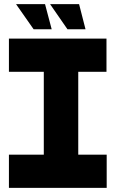

<svg xmlns="http://www.w3.org/2000/svg" viewBox="-20 -905 557 925"><path d="M191 0V-559L324 -719H357V-160L223 0ZM23 0V-160H191V0ZM223 0 357 -160H494V0ZM23 -559V-719H324L191 -559ZM357 -559V-719H493V-559ZM305 -764 222 -884V-885H361L392 -764ZM142 -764 58 -884V-885H197L229 -764Z"/></svg>

Font: Foldit
Style: Bold
Weight: 700
Version: Version 1.003